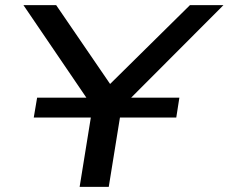

<svg xmlns="http://www.w3.org/2000/svg" viewBox="-20 -725 887 745"><path d="M289 0 347 -359 356 -286 71 -705H198L408 -398H406L717 -705H847L429 -286L460 -359L402 0ZM111 -269 124 -346H676L664 -269Z"/></svg>

Font: Nunito Sans 7pt Expanded Medium
Style: Italic
Weight: 500
Width: 7
Italic angle: -9°
Designer: Vernon Adams
Foundry: Vernon Adams
Version: Version 3.101;gftools[0.9.27]